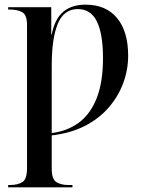

<svg xmlns="http://www.w3.org/2000/svg" viewBox="-20 -567 618 824"><path d="M15 237V227H23Q56 227 76 214.5Q96 202 96 154V-459Q96 -503 75.5 -514.5Q55 -526 24 -526H15V-536H200V-419H202Q215 -486 251.5 -516.5Q288 -547 347 -547Q435 -547 482.5 -489.5Q530 -432 530 -328Q530 -267 508.5 -209.5Q487 -152 445.5 -104.5Q404 -57 343 -26Q282 5 202 14V157Q202 202 222 214.5Q242 227 274 227H291V237ZM202 4Q268 -4 317.5 -40Q367 -76 394.5 -144.5Q422 -213 422 -318Q422 -421 396 -474.5Q370 -528 314 -528Q254 -528 228 -465Q202 -402 202 -285Z"/></svg>

Font: Noto Serif Display SemiCondensed Medium
Style: Regular
Weight: 500
Width: 4
Designer: Monotype Design Team
Foundry: Monotype Imaging Inc.
Version: Version 2.009